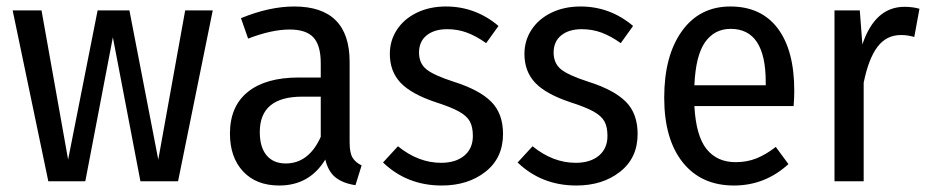

<svg xmlns="http://www.w3.org/2000/svg" viewBox="-20 -559 2862 592"><path d="M529 0H413L328 -444L243 0H129L19 -527H108L190 -67L281 -527H379L468 -67L551 -527H636Z M1095 -49 1076 12Q1037 6 1014.5 -12Q992 -30 983 -67Q934 13 841 13Q770 13 729.5 -30.5Q689 -74 689 -147Q689 -231 744 -275.5Q799 -320 901 -320H969V-364Q969 -419 946.5 -443.5Q924 -468 873 -468Q818 -468 745 -440L723 -503Q811 -539 887 -539Q1058 -539 1058 -368V-120Q1058 -88 1067 -73Q1076 -58 1095 -49ZM969 -137V-261H912Q781 -261 781 -152Q781 -105 802 -80Q823 -55 861 -55Q932 -55 969 -137Z M1517 -479 1479 -426Q1448 -448 1419.5 -458.5Q1391 -469 1359 -469Q1319 -469 1295.5 -450Q1272 -431 1272 -397Q1272 -364 1294.5 -345.5Q1317 -327 1379 -307Q1458 -282 1494.5 -245.5Q1531 -209 1531 -146Q1531 -72 1477 -29.5Q1423 13 1342 13Q1235 13 1161 -58L1207 -108Q1270 -57 1340 -57Q1385 -57 1411.5 -79Q1438 -101 1438 -140Q1438 -168 1428.5 -185Q1419 -202 1394.5 -215.5Q1370 -229 1323 -244Q1248 -269 1215 -304Q1182 -339 1182 -393Q1182 -434 1204 -467.5Q1226 -501 1265.5 -520Q1305 -539 1355 -539Q1446 -539 1517 -479Z M1932 -479 1894 -426Q1863 -448 1834.5 -458.5Q1806 -469 1774 -469Q1734 -469 1710.5 -450Q1687 -431 1687 -397Q1687 -364 1709.5 -345.5Q1732 -327 1794 -307Q1873 -282 1909.5 -245.5Q1946 -209 1946 -146Q1946 -72 1892 -29.5Q1838 13 1757 13Q1650 13 1576 -58L1622 -108Q1685 -57 1755 -57Q1800 -57 1826.5 -79Q1853 -101 1853 -140Q1853 -168 1843.5 -185Q1834 -202 1809.5 -215.5Q1785 -229 1738 -244Q1663 -269 1630 -304Q1597 -339 1597 -393Q1597 -434 1619 -467.5Q1641 -501 1680.5 -520Q1720 -539 1770 -539Q1861 -539 1932 -479Z M2427 -232H2121Q2126 -140 2158.5 -99.5Q2191 -59 2248 -59Q2283 -59 2312 -70.5Q2341 -82 2372 -106L2411 -53Q2339 13 2243 13Q2142 13 2085 -58.5Q2028 -130 2028 -258Q2028 -387 2082.5 -463Q2137 -539 2232 -539Q2327 -539 2378 -471.5Q2429 -404 2429 -279Q2429 -258 2427 -232ZM2341 -306Q2341 -470 2233 -470Q2183 -470 2154 -429Q2125 -388 2121 -296H2341Z M2815 -532 2799 -445Q2779 -451 2758 -451Q2713 -451 2685.5 -414.5Q2658 -378 2643 -304V0H2553V-527H2631L2639 -422Q2678 -538 2769 -538Q2794 -538 2815 -532Z"/></svg>

Font: Fira Sans Condensed
Style: Regular
Weight: 400
Width: 3
Designer: bBox Type GmbH & Carrois Corporate GbR & Edenspiekermann AG
Foundry: bBox Type GmbH & Carrois Corporate GbR & Edenspiekermann AG
Version: Version 4.301